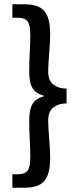

<svg xmlns="http://www.w3.org/2000/svg" viewBox="-20 -728 364 900"><path d="M38 152V89H61Q97 89 109.5 71.5Q122 54 122 9Q122 -34 119.5 -74.5Q117 -115 117 -163Q117 -216 133 -241.5Q149 -267 184 -276V-280Q149 -289 133 -314Q117 -339 117 -393Q117 -441 119.5 -481.5Q122 -522 122 -565Q122 -610 109.5 -627.5Q97 -645 61 -645H38V-708H92Q123 -708 146.5 -701.5Q170 -695 185 -679Q200 -663 207.5 -636.5Q215 -610 215 -570Q215 -543 213.5 -520.5Q212 -498 210.5 -477Q209 -456 207.5 -434.5Q206 -413 206 -388Q206 -374 210 -361Q214 -348 224 -337.5Q234 -327 250.5 -320Q267 -313 292 -313V-243Q267 -243 250.5 -236Q234 -229 224 -218.5Q214 -208 210 -194.5Q206 -181 206 -167Q206 -143 207.5 -121.5Q209 -100 210.5 -79Q212 -58 213.5 -35.5Q215 -13 215 14Q215 54 207.5 80.5Q200 107 185 123Q170 139 146.5 145.5Q123 152 92 152Z"/></svg>

Font: Giro Sans Semibold
Style: Regular
Weight: 600
Designer: Paul D. Hunt
Foundry: Adobe Systems Incorporated
Version: Version 1.000;PS 1.0;hotconv 1.0.88;makeotf.lib2.5.647800